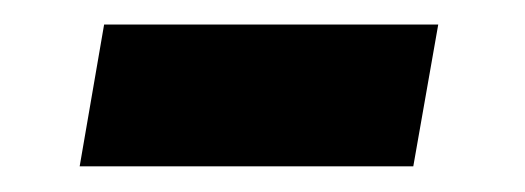

<svg xmlns="http://www.w3.org/2000/svg" viewBox="-20 -381 421 154"><path d="M331.5 -361.3H63.5L43.9 -247.6H311.5Z"/></svg>

Font: Roboto
Style: Bold Italic
Weight: 700
Italic angle: -12°
Designer: Google
Version: Version 2.137; 2017